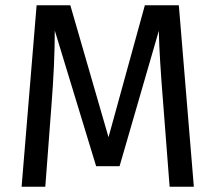

<svg xmlns="http://www.w3.org/2000/svg" viewBox="-20 -709 818 729"><path d="M716 0H624L600 -311Q585 -494 583 -592L434 -78H345L188 -593Q188 -468 175 -304L152 0H62L119 -689H247L392 -188L530 -689H659Z"/></svg>

Font: Trujillo
Style: Regular
Weight: 400
Designer: Fira Sans original fonts by bBox Type GmbH, Carrois Corporate GbR, & Edenspiekermann AG / Changes by Cristiano Sobral
Foundry: Fira Sans original fonts by bBox Type GmbH, Carrois Corporate GbR, & Edenspiekermann AG / Changes by Cristiano Sobral
Version: Version 4.301;October 17, 2021;FontCreator 14.0.0.2814 64-bi